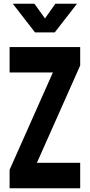

<svg xmlns="http://www.w3.org/2000/svg" viewBox="-20 -1000 477 1020"><path d="M271 -828H166L48 -980H163L219 -902L274 -980H389ZM406 -750V-652L176 -135H406V0H31V-98L261 -615H31V-750Z"/></svg>

Font: Mohave Bold
Style: Regular
Weight: 700
Designer: Gumpita Rahayu
Foundry: Tokotype
Version: Version 2.002;PS 002.002;hotconv 1.0.88;makeotf.lib2.5.64775